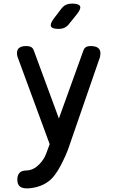

<svg xmlns="http://www.w3.org/2000/svg" viewBox="-20 -805 640 1063"><path d="M247 15 255 -7 82 -477Q78 -486 76 -494.5Q74 -503 74 -511Q74 -531 87 -540.5Q100 -550 125 -550Q143 -550 153 -544Q163 -538 167 -526L306 -149L442 -526Q446 -538 455.5 -544Q465 -550 482 -550Q509 -550 522.5 -540Q536 -530 536 -510Q536 -502 534.5 -493.5Q533 -485 529 -476L361 10Q354 31 342 58Q330 85 315.5 112.5Q301 140 283.5 163.5Q266 187 246 201Q220 220 188 229Q156 238 130 238Q102 238 89 226.5Q76 215 76 189V188Q76 165 88 152Q100 139 125 139Q141 139 156.5 133Q172 127 185 116Q199 104 208 93Q217 82 224 70Q231 58 236 44.5Q241 31 247 15ZM305 -645Q269 -645 262.5 -658.5Q256 -672 277 -701L319 -756Q331 -772 345.5 -778.5Q360 -785 380 -785Q416 -785 423 -771Q430 -757 407 -728L362 -672Q351 -658 337 -651.5Q323 -645 305 -645Z"/></svg>

Font: Maple Mono Normal NL Medium
Style: Regular
Weight: 500
Monospace: yes
Designer: subframe7536
Version: Version 7.000